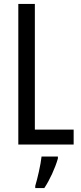

<svg xmlns="http://www.w3.org/2000/svg" viewBox="-20 -734 411 975"><path d="M73 0H354V-76H157V-714H73ZM274 71V61H191C187 101 170 174 159 210V221H205C232 181 260 120 274 71Z"/></svg>

Font: Noto Sans Arabic ExtCond
Style: Regular
Weight: 400
Width: 2
Designer: Monotype Design Team, Nadine Chahine, Nizar Qandah and Khaled Hosny
Foundry: Monotype Imaging Inc.
Version: Version 2.012